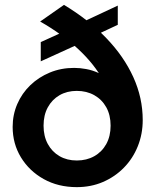

<svg xmlns="http://www.w3.org/2000/svg" viewBox="-20 -754 640 789"><path d="M295.5 15Q219 15 159.5 -18.2Q100 -51.5 66 -107.5Q32 -163.5 32 -232.5Q32 -282.5 51 -326.5Q70 -370.5 104.5 -403.8Q139 -437 185 -456Q231 -475 284.5 -475Q309 -475 334.5 -470.2Q360 -465.5 384 -454.5Q408 -443.5 427.5 -425L404 -424Q385.5 -457.5 359.8 -489.8Q334 -522 301.2 -552.5Q268.5 -583 229.2 -611.5Q190 -640 145 -665.5L243 -734Q344 -673 416.5 -597.8Q489 -522.5 527.8 -437.2Q566.5 -352 566.5 -260.5Q566.5 -203 546.2 -152.8Q526 -102.5 489.2 -65Q452.5 -27.5 403.2 -6.2Q354 15 295.5 15ZM295.5 -94.5Q336 -94.5 367.5 -112.2Q399 -130 416.8 -162.2Q434.5 -194.5 434.5 -237.5Q434.5 -281 416.8 -313Q399 -345 367.5 -362.8Q336 -380.5 295.5 -380.5Q255.5 -380.5 224.8 -362.8Q194 -345 176.5 -313Q159 -281 159 -237.5Q159 -194.5 176.5 -162.2Q194 -130 224.8 -112.2Q255.5 -94.5 295.5 -94.5ZM147.5 -502V-581L308 -654V-658L464 -731V-652L308 -579V-575Z"/></svg>

Font: Geologica Roman Medium
Style: Regular
Weight: 500
Designer: Sindre Bremnes, Frode Helland
Foundry: Monokrom Skriftforlag AS
Version: Version 1.010;gftools[0.9.28]